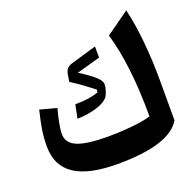

<svg xmlns="http://www.w3.org/2000/svg" viewBox="-136 -918 1082 1067"><g transform="rotate(-20 405.5 -384.0)"><path d="M761.7 -110.8Q690.9 9.3 382.8 9.3Q211.9 9.3 128.7 -46.6Q45.4 -102.5 45.4 -216.3Q45.4 -265.6 52.2 -311Q59.1 -356.4 75.7 -424.3L173.8 -397.9Q163.6 -359.4 155.5 -320.3Q147.5 -281.2 147.5 -252.4Q147.5 -199.2 203.9 -175.8Q260.3 -152.3 385.3 -152.3Q436.5 -152.3 486.1 -155.8Q535.6 -159.2 575.9 -165.3Q616.2 -171.4 638.7 -179.2Q638.7 -332.5 624 -457.3Q609.4 -582 580.6 -678.2L718.8 -776.9Q739.7 -690.9 750.7 -578.9Q761.7 -466.8 761.7 -350.6ZM486.8 -647.9 487.3 -582 347.7 -543Q402.8 -508.8 434.1 -481.4Q465.3 -454.1 465.3 -433.6Q465.3 -413.6 456.5 -388.7Q447.8 -363.8 438.5 -356Q421.4 -339.4 391.4 -327.6Q361.3 -315.9 326.4 -309.8Q291.5 -303.7 258.3 -303.7L274.4 -383.3Q360.8 -383.3 412.6 -403.3L414.6 -419.4Q391.1 -438 355 -464.4Q318.8 -490.7 285.6 -511.7L289.6 -538.6Q293.9 -571.8 303.5 -583.7Q313 -595.7 331.1 -602.1Z"/></g></svg>

Font: Pinar-DS3-FD Bold
Style: Regular
Weight: 700
Designer: Amin Abedi
Version: Version 3.000